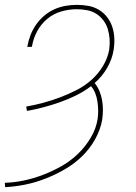

<svg xmlns="http://www.w3.org/2000/svg" viewBox="-40 -548 560 791"><path d="M-19 223 -20 205Q19 204 59 195.5Q99 187 138 172Q177 157 214 136Q251 115 281.5 85.5Q312 56 334 19Q356 -18 362 -57Q365 -76 364.5 -94Q364 -112 361.5 -129.5Q359 -147 352.5 -163.5Q346 -180 335 -193Q306 -171 273.5 -155Q241 -139 207 -127Q173 -115 139 -106Q105 -97 71 -91L68 -109Q103 -115 138 -124.5Q173 -134 207.5 -147Q242 -160 275.5 -177Q309 -194 337 -219Q365 -244 384.5 -276.5Q404 -309 410 -344Q413 -366 411.5 -387.5Q410 -409 404 -428.5Q398 -448 386 -464Q374 -480 357 -491Q340 -502 318.5 -506Q297 -510 276 -510Q245 -510 213 -501Q181 -492 155 -470.5Q129 -449 113 -419Q97 -389 92 -358L91 -355H72L73 -358Q77 -381 86 -404Q95 -427 109 -447Q123 -467 142.5 -483.5Q162 -500 184.5 -510Q207 -520 230.5 -524Q254 -528 277 -528Q302 -528 325.5 -523.5Q349 -519 368.5 -507Q388 -495 402 -476.5Q416 -458 423 -436Q430 -414 431 -390Q432 -366 428 -342Q422 -304 401.5 -268.5Q381 -233 350 -206Q362 -191 369.5 -173Q377 -155 380.5 -135.5Q384 -116 384 -95.5Q384 -75 381 -55Q374 -14 352 25.5Q330 65 298 96Q266 127 227 149.5Q188 172 147 188Q106 204 64 212.5Q22 221 -19 223Z"/></svg>

Font: Iosevka Thin Oblique
Style: Regular
Weight: 100
Italic angle: -9°
Monospace: yes
Designer: Belleve Invis
Foundry: Belleve Invis
Version: Version 32.5.0; ttfautohint (v1.8.4)